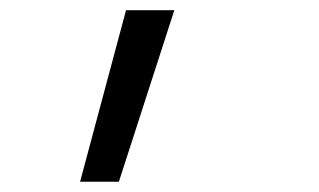

<svg xmlns="http://www.w3.org/2000/svg" viewBox="-20 -144 626 377"><path d="M137.2 212.9 227.5 -124H322.3L213.4 212.9Z"/></svg>

Font: CaskaydiaCove NFP SemiLight
Style: Italic
Weight: 350
Italic angle: -10°
Designer: Aaron Bell
Foundry: Saja Typeworks
Version: Version 2111.001; VTT 6.35;Nerd Fonts 3.1.1